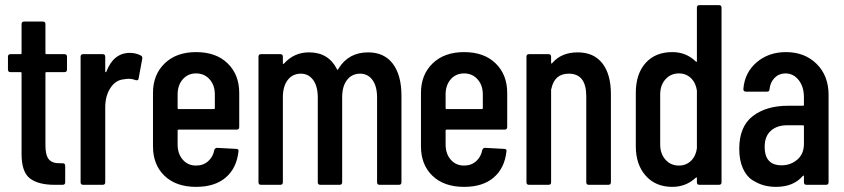

<svg xmlns="http://www.w3.org/2000/svg" viewBox="-20 -720 3289 748"><path d="M241 -449Q241 -439 231 -439H161Q157 -439 157 -435V-154Q157 -114 171 -98.5Q185 -83 215 -84H224Q234 -84 234 -74V-10Q234 0 224 0H193Q129 0 96.5 -25Q64 -50 64 -120V-435Q64 -439 60 -439H21Q11 -439 11 -449V-499Q11 -509 21 -509H60Q64 -509 64 -513V-626Q64 -636 74 -636H147Q157 -636 157 -626V-513Q157 -509 161 -509H231Q241 -509 241 -499Z M486 -514Q510 -514 530 -503Q536 -499 534 -490L520 -414Q519 -405 508 -408Q495 -413 480 -413Q474 -413 462 -411Q430 -408 410 -377Q390 -346 390 -302V-10Q390 0 380 0H304Q294 0 294 -10V-499Q294 -509 304 -509H380Q390 -509 390 -499V-441Q391 -437 394 -440Q422 -514 486 -514Z M912 -225Q912 -215 902 -215H676Q672 -215 672 -211V-157Q672 -121 692 -98Q712 -75 744 -75Q772 -75 791 -92Q810 -109 815 -136Q818 -144 826 -144L900 -140Q911 -140 909 -130Q902 -65 859.5 -28.5Q817 8 744 8Q666 8 621 -35Q576 -78 576 -150V-358Q576 -429 621.5 -473Q667 -517 744 -517Q822 -517 867 -473Q912 -429 912 -358ZM672 -352V-299Q672 -295 676 -295H813Q817 -295 817 -299V-352Q817 -388 796.5 -411Q776 -434 744 -434Q712 -434 692 -411Q672 -388 672 -352Z M1414 -516Q1477 -516 1510.5 -471.5Q1544 -427 1544 -347V-10Q1544 0 1534 0H1459Q1449 0 1449 -10V-340Q1449 -384 1431 -408.5Q1413 -433 1383 -433Q1351 -433 1332 -408.5Q1313 -384 1313 -341V-10Q1313 0 1303 0H1228Q1218 0 1218 -10V-340Q1218 -384 1200 -408.5Q1182 -433 1152 -433Q1120 -433 1101 -408.5Q1082 -384 1082 -341V-10Q1082 0 1072 0H997Q987 0 987 -10V-499Q987 -509 997 -509H1072Q1082 -509 1082 -499V-474Q1082 -468 1087 -473Q1126 -516 1184 -516Q1260 -516 1293 -450Q1295 -445 1298 -451Q1299 -452 1299 -453Q1338 -516 1414 -516Z M1956 -225Q1956 -215 1946 -215H1720Q1716 -215 1716 -211V-157Q1716 -121 1736 -98Q1756 -75 1788 -75Q1816 -75 1835 -92Q1854 -109 1859 -136Q1862 -144 1870 -144L1944 -140Q1955 -140 1953 -130Q1946 -65 1903.5 -28.5Q1861 8 1788 8Q1710 8 1665 -35Q1620 -78 1620 -150V-358Q1620 -429 1665.5 -473Q1711 -517 1788 -517Q1866 -517 1911 -473Q1956 -429 1956 -358ZM1716 -352V-299Q1716 -295 1720 -295H1857Q1861 -295 1861 -299V-352Q1861 -388 1840.5 -411Q1820 -434 1788 -434Q1756 -434 1736 -411Q1716 -388 1716 -352Z M2231 -516Q2293 -516 2326.5 -473.5Q2360 -431 2360 -353V-10Q2360 0 2350 0H2274Q2264 0 2264 -10V-345Q2264 -433 2196 -433Q2140 -433 2128 -374Q2127 -373 2127 -370V-10Q2127 0 2117 0H2041Q2031 0 2031 -10V-499Q2031 -509 2041 -509H2117Q2127 -509 2127 -499V-477Q2127 -468 2133 -476Q2168 -516 2231 -516Z M2695 -690Q2695 -700 2705 -700H2781Q2791 -700 2791 -690V-10Q2791 0 2781 0H2705Q2695 0 2695 -10V-25Q2695 -32 2690 -27Q2652 8 2599 8Q2534 8 2495.5 -35.5Q2457 -79 2457 -150V-358Q2457 -432 2495 -474.5Q2533 -517 2599 -517Q2653 -517 2690 -481Q2695 -476 2695 -483ZM2625 -75Q2653 -75 2672 -93.5Q2691 -112 2695 -142V-367Q2691 -397 2672 -415.5Q2653 -434 2625 -434Q2593 -434 2572.5 -411Q2552 -388 2552 -352V-157Q2552 -121 2572.5 -98Q2593 -75 2625 -75Z M3042 -517Q3115 -517 3161.5 -471Q3208 -425 3208 -350V-10Q3208 0 3198 0H3122Q3112 0 3112 -10V-32Q3112 -39 3107 -34Q3071 8 3003 8Q2978 8 2956 2Q2934 -4 2911 -18.5Q2888 -33 2874 -64.5Q2860 -96 2860 -140Q2860 -227 2912.5 -267.5Q2965 -308 3050 -308H3108Q3112 -308 3112 -312V-341Q3112 -382 3091.5 -408Q3071 -434 3040 -434Q3015 -434 2998 -417Q2981 -400 2978 -373Q2978 -363 2968 -363H2886Q2876 -363 2876 -373Q2881 -437 2927.5 -477Q2974 -517 3042 -517ZM3025 -76Q3060 -76 3086 -98Q3112 -120 3112 -160V-228Q3112 -232 3108 -232H3047Q3007 -232 2983 -210.5Q2959 -189 2959 -148Q2959 -76 3025 -76Z"/></svg>

Font: Barlow Condensed Medium
Style: Regular
Weight: 500
Width: 3
Designer: Jeremy Tribby
Foundry: Tribby Type
Version: Version 1.422;hotconv 1.0.109;makeotfexe 2.5.65596